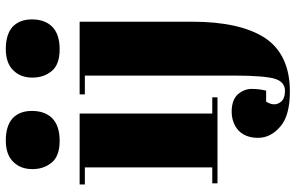

<svg xmlns="http://www.w3.org/2000/svg" viewBox="-199 -572 1021 663"><g transform="rotate(-90 311.5 -240.5)"><path d="M157 -545C192 -545 218 -554 235 -571C252 -588 260 -612 260 -641C260 -670 251 -692 234 -708C217 -723 191 -731 158 -731C125 -731 100 -722 84 -705C67 -688 59 -666 59 -639C59 -612 67 -590 82 -572C97 -554 122 -545 157 -545ZM6 -458C6 -458 65 -458 65 -458C65 -458 65 -18 65 -18C65 -18 10 -18 10 -18C10 -18 10 0 10 0C10 0 307 0 307 0C307 0 307 -18 307 -18C307 -18 251 -18 251 -18C251 -18 251 -476 251 -476C251 -476 6 -476 6 -476C6 -476 6 -458 6 -458ZM317 -476C317 -476 317 -458 317 -458C317 -458 382 -458 382 -458C382 -458 382 56 382 56C382 56 382 56 382 56C382 128 378 175 371 198C364 221 350 233 330 233C309 233 295 227 288 214C280 201 281 186 292 168C292 168 330 168 330 168C330 168 330 168 330 168C334 152 336 135 336 118C336 101 330 85 317 70C304 56 284 49 258 49C232 49 210 57 193 72C176 88 167 111 167 140C167 169 180 195 206 217C231 239 272 250 327 250C327 250 327 250 327 250C412 250 474 221 512 164C549 107 568 23 568 -86C568 -86 568 -476 568 -476C568 -476 317 -476 317 -476ZM473 -545C508 -545 534 -554 551 -571C568 -588 576 -612 576 -641C576 -670 567 -692 550 -708C533 -723 507 -731 474 -731C441 -731 416 -722 400 -705C383 -688 375 -666 375 -639C375 -612 383 -590 398 -572C413 -554 438 -545 473 -545Z"/></g></svg>

Font: Abril Fatface Utterance
Style: Regular
Weight: 500
Designer: Veronika Burian, Jos Scaglione
Foundry: TypeTogether
Version: ""